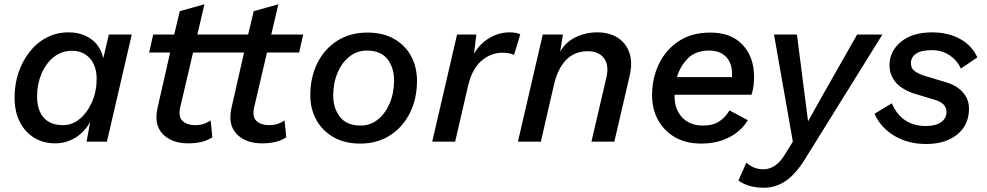

<svg xmlns="http://www.w3.org/2000/svg" viewBox="-20 -661 4605 896"><path d="M237 8Q182 8 139 -18.5Q96 -45 72 -93Q48 -141 48 -206Q48 -268 66.5 -322.5Q85 -377 118.5 -419.5Q152 -462 198.5 -486Q245 -510 300 -510Q362 -510 405.5 -478.5Q449 -447 462 -389L488 -500H595L479 0H384L401 -93Q376 -46 332.5 -19Q289 8 237 8ZM274 -77Q317 -77 352.5 -106.5Q388 -136 409.5 -185.5Q431 -235 431 -293Q431 -353 399.5 -388.5Q368 -424 316 -424Q267 -424 230.5 -394.5Q194 -365 173.5 -316.5Q153 -268 153 -212Q153 -147 184 -112Q215 -77 274 -77Z M859 8Q781 8 739 -36Q697 -80 716 -161L774 -416H676L695 -500H793L819 -609L934 -641L901 -500H1050L1031 -416H881L821 -160Q811 -115 832.5 -96Q854 -77 890 -77Q914 -77 931.5 -83Q949 -89 963 -99L971 -20Q945 -4 917.5 2Q890 8 859 8Z M1204 8Q1126 8 1084 -36Q1042 -80 1061 -161L1119 -416H1021L1040 -500H1138L1164 -609L1279 -641L1246 -500H1395L1376 -416H1226L1166 -160Q1156 -115 1177.5 -96Q1199 -77 1235 -77Q1259 -77 1276.5 -83Q1294 -89 1308 -99L1316 -20Q1290 -4 1262.5 2Q1235 8 1204 8Z M1661 9Q1587 9 1535 -21.5Q1483 -52 1455.5 -103Q1428 -154 1428 -216Q1428 -300 1461 -366.5Q1494 -433 1554 -471Q1614 -509 1695 -509Q1768 -509 1820 -479Q1872 -449 1899 -398Q1926 -347 1926 -284Q1926 -200 1893 -134Q1860 -68 1800.5 -29.5Q1741 9 1661 9ZM1663 -75Q1708 -75 1743 -103Q1778 -131 1798.5 -179Q1819 -227 1819 -287Q1819 -345 1788 -385Q1757 -425 1692 -425Q1647 -425 1611.5 -397.5Q1576 -370 1555.5 -322Q1535 -274 1535 -214Q1535 -156 1566.5 -115.5Q1598 -75 1663 -75Z M1997 0 2113 -500H2203L2192 -410Q2219 -457 2263.5 -483.5Q2308 -510 2358 -510Q2389 -510 2408 -501L2379 -405Q2369 -409 2356.5 -412Q2344 -415 2325 -415Q2271 -415 2227 -377.5Q2183 -340 2164 -259L2104 0Z M2397 0 2513 -500H2607L2594 -420Q2620 -465 2666.5 -487.5Q2713 -510 2767 -510Q2823 -510 2862 -485.5Q2901 -461 2917 -415Q2933 -369 2918 -306L2847 0H2740L2810 -300Q2823 -357 2798.5 -389.5Q2774 -422 2723 -422Q2662 -422 2622.5 -382Q2583 -342 2565 -265L2504 0Z M3252 9Q3181 9 3130 -20.5Q3079 -50 3051 -101Q3023 -152 3023 -216Q3023 -296 3055 -362.5Q3087 -429 3147.5 -469Q3208 -509 3295 -509Q3392 -509 3445.5 -452Q3499 -395 3499 -302Q3499 -282 3496.5 -261Q3494 -240 3487 -219H3128Q3128 -216 3128 -212Q3128 -150 3164 -112.5Q3200 -75 3260 -75Q3307 -75 3336.5 -94.5Q3366 -114 3384 -146L3470 -100Q3439 -49 3382.5 -20Q3326 9 3252 9ZM3290 -425Q3226 -425 3190 -388.5Q3154 -352 3139 -301H3396Q3396 -309 3396 -318Q3396 -367 3368 -396Q3340 -425 3290 -425Z M3545 215Q3505 215 3475 205.5Q3445 196 3426 181L3463 98Q3497 129 3542 129Q3600 129 3641 63L3680 0L3592 -500H3699L3735 -219L3751 -95L3817 -213L3980 -500H4098L3737 81Q3693 152 3646.5 183.5Q3600 215 3545 215Z M4303 11Q4218 11 4154 -27Q4090 -65 4061 -130L4142 -179Q4163 -128 4203 -100.5Q4243 -73 4301 -73Q4347 -73 4372 -91Q4397 -109 4397 -139Q4397 -180 4340 -196L4260 -220Q4194 -239 4162.5 -274Q4131 -309 4131 -356Q4131 -422 4184.5 -466Q4238 -510 4330 -510Q4403 -510 4459 -480Q4515 -450 4541 -393L4464 -341Q4447 -379 4411.5 -403Q4376 -427 4328 -427Q4279 -427 4255 -410.5Q4231 -394 4231 -366Q4231 -341 4250 -328Q4269 -315 4295 -307L4392 -278Q4444 -263 4473 -230.5Q4502 -198 4502 -154Q4502 -77 4446.5 -33Q4391 11 4303 11Z"/></svg>

Font: Work Sans Medium
Style: Italic
Weight: 500
Italic angle: -13°
Designer: Wei Huang
Foundry: Wei Huang
Version: Version 2.012; ttfautohint (v1.8.3)